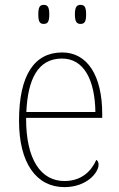

<svg xmlns="http://www.w3.org/2000/svg" viewBox="-20 -757 489 787"><path d="M310 -659C326 -659 333 -667 333 -698C333 -729 326 -737 310 -737C295 -737 287 -729 287 -698C287 -667 295 -659 310 -659ZM159 -659C175 -659 182 -667 182 -698C182 -729 175 -737 159 -737C144 -737 137 -729 137 -698C137 -667 144 -659 159 -659ZM244 10C335 10 384 -49 384 -82C384 -93 380 -98 375 -102C354 -55 314 -15 244 -15C149 -15 86 -101 87 -274H399V-290C399 -447 338 -542 235 -542C122 -542 58 -451 58 -262C58 -87 130 10 244 10ZM371 -298H88C94 -432 135 -517 234 -517C325 -517 369 -428 371 -298Z"/></svg>

Font: Noto Serif Sinhala SemiCondensed Thin
Style: Regular
Weight: 100
Width: 4
Designer: Jelle Bosma - Monotype Design Team
Foundry: Monotype Imaging Inc.
Version: Version 2.007